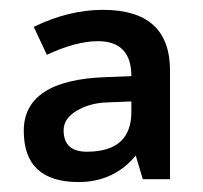

<svg xmlns="http://www.w3.org/2000/svg" viewBox="-20 -742 408 386"><path d="M267.1 -381.8 252.9 -429.2Q230.5 -402.3 201.7 -389.2Q172.9 -376 138.2 -376Q83 -376 55.4 -401.6Q27.8 -427.2 27.8 -479Q27.8 -529.8 68.8 -556.9Q109.9 -584 191.9 -586.9L244.1 -588.9Q244.1 -624 227.3 -641.6Q210.4 -659.2 176.8 -659.2Q132.8 -659.2 74.2 -631.8L47.9 -688Q118.2 -722.2 187 -722.2Q254.4 -722.2 288.1 -691.7Q321.8 -661.1 321.8 -600.1V-381.8ZM195.8 -536.1Q161.1 -535.2 134.5 -519.5Q107.9 -503.9 107.9 -480Q107.9 -437 154.8 -437Q199.2 -437 221.7 -457Q244.1 -477.1 244.1 -517.1V-538.1Z"/></svg>

Font: JBL Sans
Style: Semibold
Weight: 600
Version: Version 1.10